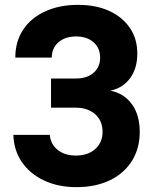

<svg xmlns="http://www.w3.org/2000/svg" viewBox="-20 -760 640 790"><path d="M295 10Q220 10 162 -17Q104 -44 70.5 -92.5Q37 -141 35 -205H185Q188 -167 217 -143.5Q246 -120 292 -120Q342 -120 372 -147Q402 -174 402 -218Q402 -263 371.5 -290Q341 -317 291 -317H190V-437H293Q338 -437 365 -460.5Q392 -484 392 -523Q392 -562 365 -586Q338 -610 293 -610Q248 -610 220.5 -586Q193 -562 193 -523H43Q43 -589 75 -637.5Q107 -686 165.5 -713Q224 -740 301 -740Q375 -740 429.5 -715Q484 -690 514.5 -645Q545 -600 545 -540Q545 -479 515.5 -438.5Q486 -398 434 -387Q490 -376 522.5 -331.5Q555 -287 555 -217Q555 -149 522.5 -97.5Q490 -46 431.5 -18Q373 10 295 10Z"/></svg>

Font: NKDuy Mono ExtraBold
Style: Regular
Weight: 800
Monospace: yes
Designer: NKDuy
Foundry: NKDuy
Version: Version 2.251; ttfautohint (v1.8.4.7-5d5b)